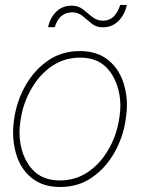

<svg xmlns="http://www.w3.org/2000/svg" viewBox="-20 -744 574 774"><path d="M491.2 -724.1Q483.4 -686 458.3 -660.2Q433.1 -634.3 395.5 -633.8Q367.7 -633.8 349.6 -648.9L312 -680.2Q293.9 -694.3 271.5 -694.3Q218.8 -694.3 200.7 -634.3H173.8Q181.6 -671.9 206.5 -696.5Q231.4 -721.2 269 -721.2Q294.9 -721.2 313.5 -707L352.5 -675.3Q360.8 -668.5 372.1 -664.6Q383.3 -660.6 395 -660.6Q408.2 -660.6 420.2 -665.5Q432.1 -670.4 440.9 -680.2Q457.5 -699.2 464.4 -724.1ZM38.6 -274.4Q50.3 -343.8 85.2 -403.3Q120.1 -462.9 173.8 -500Q228.5 -538.1 302.2 -538.1Q373 -538.1 418.2 -500.5Q463.4 -462.9 481 -399.4Q491.7 -361.3 491.7 -320.3Q491.7 -296.4 488.3 -274.4L486.3 -260.3Q476.1 -189.9 440.7 -127.9Q405.3 -65.9 351.1 -28.8Q296.4 9.8 222.2 9.8Q151.9 9.8 106.2 -27.8Q60.5 -65.4 43.5 -128.9Q32.7 -167.5 32.7 -209.5Q32.7 -231.4 35.6 -253.9ZM62 -253.9Q58.6 -228.5 58.6 -210Q58.6 -163.6 73.7 -122.3Q88.9 -81.1 118.7 -52.7Q157.2 -16.6 221.7 -16.6Q283.7 -16.6 333.5 -49.8Q383.3 -83 416 -139.2Q446.8 -191.4 458 -251L461.9 -274.4Q465.3 -299.3 465.3 -317.4Q465.3 -363.8 450.2 -405.3Q435.1 -446.8 405.3 -475.6Q366.7 -511.7 302.7 -511.7Q240.7 -511.7 191.2 -478.8Q141.6 -445.8 108.4 -389.2Q77.1 -335.9 65.9 -277.3Z"/></svg>

Font: Mardoto Thin
Style: Italic
Weight: 250
Italic angle: -12°
Designer: Christian Robertson, Vahan Hovhannisyan
Foundry: Google
Version: Version 1.000